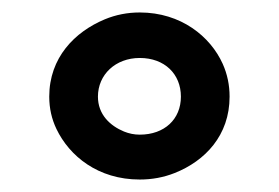

<svg xmlns="http://www.w3.org/2000/svg" viewBox="-20 -741 447 308"><path d="M59 -586C59 -567.3 62.9 -550 70.6 -534C91.4 -490.7 137.2 -453 204.2 -453C224 -453 242.7 -456.5 260.3 -463.5C308.9 -482.8 348.3 -523.7 348.3 -586C348.3 -604.7 344.6 -622.2 337.3 -638.5C317.6 -682.3 270.5 -721 204.2 -721C184.4 -721 165.7 -717.3 148.1 -710C99.9 -689.9 59 -648.6 59 -586ZM204.2 -648C244.1 -648 270.2 -622.2 270.2 -586C270.2 -549.8 243.9 -525 204.2 -525C195.4 -525 187 -526.7 178.9 -530C156.7 -539.2 137.1 -557.2 137.1 -586C137.1 -621.3 165.3 -648 204.2 -648Z"/></svg>

Font: Asimov
Style: Wid
Weight: 500
Designer: Google
Version: Version 2.000980; 2014